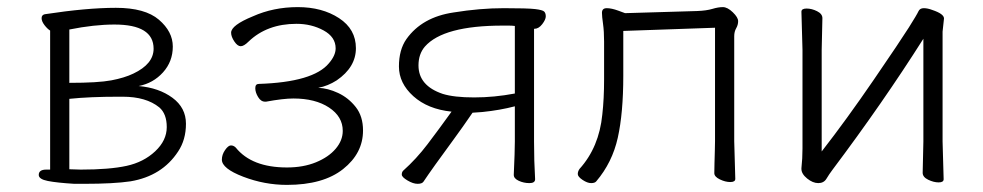

<svg xmlns="http://www.w3.org/2000/svg" viewBox="-20 -504 2764 540"><path d="M189 13Q140 10 114.5 5Q89 0 89 -12Q89 -27 110 -27H121V-418Q113 -423 105 -433.5Q97 -444 97 -453Q97 -462 106 -464Q224 -482 306 -482Q388 -482 427 -448.5Q466 -415 466 -373Q466 -331 438.5 -300.5Q411 -270 370 -262Q427 -257 465 -229Q503 -201 503 -156Q503 -111 481 -78Q436 -9 347 6Q300 13 217 13ZM302 -435Q245 -435 175 -421V-271Q256 -271 293 -278Q330 -285 355 -297Q412 -324 412 -367Q412 -435 302 -435ZM175 -28 207 -27Q288 -27 336 -37.5Q384 -48 416.5 -78.5Q449 -109 449 -146.5Q449 -184 428 -202Q391 -232 325 -232H314Q232 -232 175 -226Z M805 -227Q777 -227 728 -218H725Q714 -218 706 -231Q698 -244 698 -256Q698 -268 708 -268Q861 -273 905 -326Q924 -348 924 -368Q924 -400 890 -418.5Q856 -437 814 -437Q731 -437 679 -387Q666 -374 657 -374Q648 -374 639 -387.5Q630 -401 630 -412Q630 -433 691 -458Q749 -484 817.5 -484Q886 -484 933.5 -453Q981 -422 981 -368.5Q981 -315 927 -278Q902 -262 875 -257Q902 -256 931 -242.5Q960 -229 980.5 -203Q1001 -177 1001 -137Q1001 -73 945 -28.5Q889 16 787 16Q724 16 664 -7Q604 -30 604 -55Q604 -69 613 -82Q622 -95 629.5 -95Q637 -95 643 -89Q688 -33 787 -33Q833 -33 868.5 -47.5Q904 -62 924 -85.5Q944 -109 944 -136Q944 -176 905.5 -201.5Q867 -227 805 -227Z M1482 -106Q1482 -51 1485 0Q1485 11 1469 11Q1453 11 1439 4.5Q1425 -2 1425 -12V-13Q1428 -79 1428 -106V-205Q1386 -194 1337 -189L1309 -187Q1281 -146 1256 -112Q1195 -29 1171 7Q1167 13 1154.5 13Q1142 13 1126 3.5Q1110 -6 1110 -13Q1110 -20 1114 -24Q1151 -57 1182.5 -98.5Q1214 -140 1250 -190Q1183 -197 1142.5 -233.5Q1102 -270 1102 -317Q1102 -364 1123 -394Q1167 -456 1256 -469Q1330 -481 1397 -481Q1464 -481 1485 -478.5Q1506 -476 1510.5 -471.5Q1515 -467 1515 -458Q1515 -449 1505 -436Q1495 -423 1483 -423H1482ZM1428 -431Q1420 -432 1411 -432H1394Q1227 -432 1175 -373Q1157 -352 1157 -320Q1157 -263 1225 -240Q1257 -230 1313.5 -230Q1370 -230 1428 -241Z M2045 -107 2048 -1Q2048 8 2034 8Q2020 8 2004.5 0.5Q1989 -7 1989 -17Q1989 -27 1989.5 -45Q1990 -63 1990.5 -81Q1991 -99 1991 -107V-426L1733 -417V-291Q1733 -186 1717.5 -116.5Q1702 -47 1657 6Q1653 11 1642.5 11Q1632 11 1618.5 2Q1605 -7 1605 -14.5Q1605 -22 1610 -29Q1665 -90 1674 -182Q1679 -226 1679 -281V-387Q1679 -416 1676 -437Q1673 -458 1673 -468Q1673 -481 1686.5 -481Q1700 -481 1719 -474L1738 -467L1941 -473Q1967 -474 1983.5 -479Q2000 -484 2013 -484Q2026 -484 2041 -469.5Q2056 -455 2056 -444.5Q2056 -434 2050.5 -424.5Q2045 -415 2045 -402Z M2575 -18 2577 -106V-395Q2463 -215 2321 -26Q2312 -14 2304.5 -1.5Q2297 11 2281.5 11Q2266 11 2250 -2Q2234 -15 2234 -29V-31Q2237 -58 2237 -86V-364L2234 -471Q2234 -480 2248.5 -480Q2263 -480 2278 -472.5Q2293 -465 2293 -453L2291 -364V-78Q2361 -168 2437 -279Q2513 -390 2536 -426.5Q2559 -463 2563 -472Q2567 -481 2578 -481Q2589 -481 2602 -476Q2635 -465 2635 -452L2631 -415V-106L2634 0Q2634 9 2620 9Q2606 9 2590.5 1.5Q2575 -6 2575 -18Z"/></svg>

Font: ToneOZ-Pinyin-WenKai-Light
Style: Light
Weight: 300
Designer: Fontworks Inc.
Foundry: ToneOZ
Version: Version 0.240331